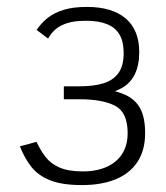

<svg xmlns="http://www.w3.org/2000/svg" viewBox="-20 -524 481 555"><path d="M217 11Q159.5 11 125 -2.8Q90.5 -16.5 70.8 -41.5Q51 -66.5 37.5 -101L85.5 -114Q97 -89.5 111.8 -70.2Q126.5 -51 152 -39.8Q177.5 -28.5 220 -28.5Q249 -28.5 272.8 -35.8Q296.5 -43 313.5 -57Q330.5 -71 339.8 -91.5Q349 -112 349 -139Q349 -199.5 312.8 -218.2Q276.5 -237 211.5 -237H164.5V-274.5H210Q250.5 -274.5 279 -283.2Q307.5 -292 322.5 -313Q337.5 -334 337.5 -371Q337.5 -403.5 325.5 -424Q313.5 -444.5 289.2 -454.2Q265 -464 229 -464Q206.5 -464 189.2 -460.8Q172 -457.5 158.8 -451Q145.5 -444.5 135.8 -434.8Q126 -425 119 -412.5L86 -437.5Q99.5 -458 118.5 -472.8Q137.5 -487.5 164.8 -495.8Q192 -504 231 -504Q304.5 -504 343.5 -470.5Q382.5 -437 382.5 -373.5Q382.5 -297.5 331.5 -269.2Q280.5 -241 168 -237L265.5 -270Q312 -263.5 341.8 -250Q371.5 -236.5 385.5 -210.2Q399.5 -184 399.5 -139Q399.5 -89 377 -55.5Q354.5 -22 313.8 -5.5Q273 11 217 11Z"/></svg>

Font: Russolo 10pt ExtraLight
Style: Regular
Weight: 200
Designer: Micah Stupak-Hahn
Version: Version 1.000